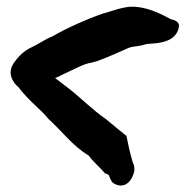

<svg xmlns="http://www.w3.org/2000/svg" viewBox="-20 -601 579 586"><path d="M21 -407C3 -379 16 -352 37 -334C52 -314 73 -293 90 -277C104 -264 117 -252 127 -239L129 -237C169 -201 201 -156 251 -126C266 -105 285 -91 301 -71L302 -72L312 -67C315 -58 317 -55 321 -47C328 -38 346 -31 361 -37C379 -45 387 -65 390 -80C390 -87 391 -94 385 -106C377 -133 371 -160 366 -186C347 -202 326 -218 305 -236L304 -237C263 -265 233 -297 191 -330C180 -339 163 -351 148 -363C154 -365 161 -368 168 -372C260 -416 233 -402 275 -414C312 -427 340 -441 373 -455C390 -461 400 -458 425 -466C438 -470 518 -462 526 -520V-521C528 -531 517 -540 502 -542C485 -551 417 -591 360 -578C338 -574 321 -567 299 -561H298C245 -543 183 -515 140 -490C117 -481 95 -465 77 -457C53 -446 35 -428 21 -407Z"/></svg>

Font: Vapor
Style: ExBd
Weight: 800
Foundry: Cannot Into Space Fonts
Version: Version 0.179